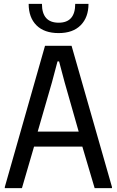

<svg xmlns="http://www.w3.org/2000/svg" viewBox="-20 -978 607 998"><path d="M5 -6 214 -740H352L562 -6V0H472L408 -216H157L94 0H5ZM389 -294 316 -550 287 -659H279L250 -550L176 -294ZM285 -806Q210 -806 169.5 -846.5Q129 -887 129 -958H198Q198 -860 285 -860Q371 -860 371 -958H440Q440 -888 399.5 -847Q359 -806 285 -806Z"/></svg>

Font: Encode Sans Compressed
Style: Medium
Weight: 500
Designer: Pablo Impallari, Andres Torresi
Foundry: Pablo Impallari, Andres Torresi
Version: Version 1.000; ttfautohint (v1.00) -l 8 -r 50 -G 200 -x 14 -